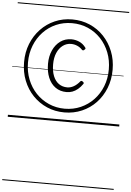

<svg xmlns="http://www.w3.org/2000/svg" viewBox="-97 -1208 1304 1905"><g transform="rotate(5 555.0 -255.0)"><path d="M555 -92Q461 -92 381 -127Q301 -162 241 -224.5Q181 -287 147.5 -371.5Q114 -456 114 -555Q114 -654 147.5 -738Q181 -822 241 -885Q301 -948 381 -983Q461 -1018 555 -1018Q649 -1018 729.5 -983Q810 -948 869.5 -885Q929 -822 962.5 -738Q996 -654 996 -555Q996 -456 962.5 -371.5Q929 -287 869.5 -224.5Q810 -162 729.5 -127Q649 -92 555 -92ZM555 -129Q641 -129 714.5 -161.5Q788 -194 842.5 -251.5Q897 -309 927.5 -386.5Q958 -464 958 -555Q958 -646 927.5 -723.5Q897 -801 842.5 -859Q788 -917 714.5 -949Q641 -981 555 -981Q470 -981 396.5 -949Q323 -917 268.5 -859Q214 -801 183.5 -723.5Q153 -646 153 -555Q153 -464 183.5 -386.5Q214 -309 268.5 -251.5Q323 -194 396.5 -161.5Q470 -129 555 -129ZM560 -295Q495 -295 448.5 -328Q402 -361 377 -420.5Q352 -480 352 -559Q352 -634 379 -693.5Q406 -753 453.5 -787Q501 -821 563 -821Q603 -821 641 -804.5Q679 -788 706 -751Q711 -745 709 -739.5Q707 -734 700 -729Q692 -721 686.5 -721.5Q681 -722 676 -726Q655 -749 625.5 -762Q596 -775 563 -775Q518 -775 481.5 -748Q445 -721 424 -672.5Q403 -624 403 -559Q403 -490 422.5 -441.5Q442 -393 478 -367.5Q514 -342 562 -342Q595 -342 627 -360Q659 -378 688 -414Q692 -419 699 -418Q706 -417 713 -411Q720 -406 721.5 -400.5Q723 -395 719 -390Q697 -358 671 -336.5Q645 -315 617.5 -305Q590 -295 560 -295ZM0 621H1110V631H0ZM0 -20H1110V0H0ZM0 -505H1110V-500H0ZM0 -1141H1110V-1131H0Z"/></g></svg>

Font: Playwrite BR Guides
Style: Regular
Weight: 400
Designer: Veronika Burian, José Scaglione
Foundry: TypeTogether
Version: Version 1.003